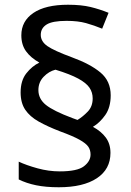

<svg xmlns="http://www.w3.org/2000/svg" viewBox="-20 -785 553 810"><path d="M67 -395Q67 -445 91 -475.5Q115 -506 146 -521Q110 -541 90 -568.5Q70 -596 70 -636Q70 -696 121 -730.5Q172 -765 267 -765Q323 -765 362 -755.5Q401 -746 438 -731L411 -664Q377 -678 343 -687.5Q309 -697 261 -697Q201 -697 176.5 -681.5Q152 -666 152 -638Q152 -610 180 -590.5Q208 -571 284 -543Q361 -515 404 -479Q447 -443 447 -383Q447 -332 424 -299.5Q401 -267 372 -250Q407 -231 426.5 -204.5Q446 -178 446 -140Q446 -71 388.5 -33Q331 5 228 5Q173 5 132 -3.5Q91 -12 59 -28V-103Q91 -88 138 -75Q185 -62 232 -62Q306 -62 334 -83.5Q362 -105 362 -133Q362 -152 352.5 -166Q343 -180 315.5 -195.5Q288 -211 233 -231Q181 -251 143.5 -272Q106 -293 86.5 -322Q67 -351 67 -395ZM142 -405Q142 -368 173.5 -342.5Q205 -317 285 -287L307 -279Q330 -293 350.5 -314.5Q371 -336 371 -370Q371 -395 357.5 -415Q344 -435 310 -453.5Q276 -472 214 -491Q186 -484 164 -461Q142 -438 142 -405Z"/></svg>

Font: Noto Sans Historical
Style: Regular
Weight: 400
Designer: Monotype Design Team
Foundry: Monotype Imaging Inc.
Version: Version 2.013; ttfautohint (v1.8.4.7-5d5b)